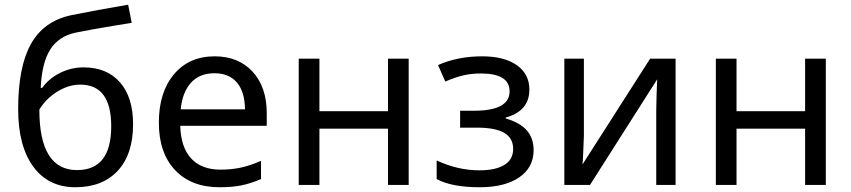

<svg xmlns="http://www.w3.org/2000/svg" viewBox="-20 -785 3611 815"><path d="M57.1 -321.8Q57.1 -501 111.1 -597.9Q165 -694.8 280.8 -720.2Q389.6 -742.2 523.9 -765.1L539.1 -688L481 -678.7Q367.7 -660.2 298.8 -646Q228.5 -630.4 193.1 -574.5Q157.7 -518.6 152.8 -412.1H159.2Q187.5 -451.7 234.6 -475.3Q281.7 -499 335 -499Q433.6 -499 489.3 -435.5Q544.9 -372.1 544.9 -257.8Q544.9 -130.4 480 -60.3Q415 9.8 299.8 9.8Q185.5 9.8 121.3 -77.6Q57.1 -165 57.1 -321.8ZM307.1 -63Q452.1 -63 452.1 -249Q452.1 -425.8 320.8 -425.8Q285.2 -425.8 251.7 -411.1Q218.3 -396.5 191.2 -372.6Q164.1 -348.6 147 -319.8Q147 -63 307.1 -63Z M912.1 9.8Q791.5 9.8 722.9 -63.2Q654.3 -136.2 654.3 -264.2Q654.3 -393.1 718.3 -469.5Q782.2 -545.9 891.1 -545.9Q992.2 -545.9 1052.2 -480.7Q1112.3 -415.5 1112.3 -304.2V-251H745.1Q747.6 -159.7 791.5 -112.3Q835.4 -64.9 916 -64.9Q959 -64.9 997.6 -72.5Q1036.1 -80.1 1087.9 -102.1V-24.9Q1043.5 -5.9 1004.4 2Q965.3 9.8 912.1 9.8ZM890.1 -474.1Q827.1 -474.1 790.5 -433.6Q753.9 -393.1 747.1 -320.8H1020Q1019 -396 985.4 -435.1Q951.7 -474.1 890.1 -474.1Z M1335.9 -536.1V-313H1627V-536.1H1714.8V0H1627V-238.8H1335.9V0H1248V-536.1Z M1991.2 -314.9Q2143.1 -314.9 2143.1 -397Q2143.1 -473.1 2021.5 -473.1Q1982.9 -473.1 1949.7 -465.8Q1916.5 -458.5 1870.1 -439L1839.4 -508.8Q1922.9 -545.9 2026.4 -545.9Q2120.6 -545.9 2173.8 -508.3Q2227.1 -470.7 2227.1 -404.8Q2227.1 -313.5 2126.5 -286.1V-282.2Q2187.5 -264.6 2216.3 -231.4Q2245.1 -198.2 2245.1 -147.9Q2245.1 -74.2 2184.1 -32.2Q2123 9.8 2016.1 9.8Q1897.9 9.8 1833.5 -24.9V-104Q1922.9 -62 2015.1 -62Q2084 -62 2121.1 -85Q2158.2 -107.9 2158.2 -152.8Q2158.2 -198.7 2120.6 -220.9Q2083 -243.2 2005.4 -243.2H1933.1V-314.9Z M2458.5 -536.1V-209L2454.6 -114.3L2452.6 -86.9L2739.7 -536.1H2847.7V0H2765.6V-315.9L2767.1 -383.8L2769.5 -448.2L2484.4 0H2375.5V-536.1Z M3106.4 -536.1V-313H3397.5V-536.1H3485.4V0H3397.5V-238.8H3106.4V0H3018.6V-536.1Z"/></svg>

Font: NotoPenekeko
Style: Regular
Weight: 400
Designer: Monotype Design team
Foundry: Monotype Imaging Inc.
Version: Version 1.04